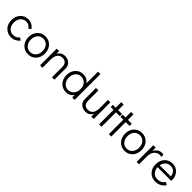

<svg xmlns="http://www.w3.org/2000/svg" viewBox="380 -2264 3818 3818"><g transform="rotate(45 2289.0 -355.0)"><path d="M266 16Q163 16 97.5 -54Q32 -124 32 -234Q32 -344 97 -414Q162 -484 264 -484Q368 -484 441 -390L391 -351Q342 -422 264 -422Q192 -422 146 -369.5Q100 -317 100 -234Q100 -151 146 -98.5Q192 -46 264 -46Q348 -46 399 -111L452 -74Q419 -33 370.5 -8.5Q322 16 266 16Z M744 16Q642 16 576.5 -54.5Q511 -125 511 -235Q511 -344 576 -414Q641 -484 742 -484Q844 -484 909.5 -413.5Q975 -343 975 -234Q975 -124 910 -54Q845 16 744 16ZM742 -46Q815 -46 861 -98.5Q907 -151 907 -234Q907 -317 861 -369.5Q815 -422 742 -422Q671 -422 625 -369.5Q579 -317 579 -235Q579 -152 625 -99Q671 -46 742 -46Z M1294 -484Q1370 -484 1422.5 -438Q1475 -392 1475 -313V0H1407V-283Q1407 -422 1283 -422Q1211 -422 1175 -371Q1139 -320 1139 -234V0H1071V-468H1139V-390Q1190 -484 1294 -484Z M1975 -726H2043V0H1975V-69Q1914 16 1812 16Q1710 16 1644.5 -54.5Q1579 -125 1579 -235Q1579 -344 1644 -414Q1709 -484 1810 -484Q1914 -484 1975 -398ZM1810 -46Q1883 -46 1929 -98.5Q1975 -151 1975 -234Q1975 -317 1929 -369.5Q1883 -422 1810 -422Q1739 -422 1693 -369.5Q1647 -317 1647 -235Q1647 -152 1693 -99Q1739 -46 1810 -46Z M2512 -468H2580V0H2512V-78Q2461 16 2357 16Q2281 16 2228.5 -30Q2176 -76 2176 -155V-468H2244V-185Q2244 -46 2368 -46Q2440 -46 2476 -97Q2512 -148 2512 -234Z M2731 0V-406H2651V-468H2731V-623H2799V-468H2907V-406H2799V0Z M3006 0V-406H2926V-468H3006V-623H3074V-468H3182V-406H3074V0Z M3460 16Q3358 16 3292.5 -54.5Q3227 -125 3227 -235Q3227 -344 3292 -414Q3357 -484 3458 -484Q3560 -484 3625.5 -413.5Q3691 -343 3691 -234Q3691 -124 3626 -54Q3561 16 3460 16ZM3458 -46Q3531 -46 3577 -98.5Q3623 -151 3623 -234Q3623 -317 3577 -369.5Q3531 -422 3458 -422Q3387 -422 3341 -369.5Q3295 -317 3295 -235Q3295 -152 3341 -99Q3387 -46 3458 -46Z M4017 -484Q4041 -484 4063 -477V-415Q4042 -425 4017 -425Q3950 -425 3902.5 -371Q3855 -317 3855 -224V0H3787V-468H3855V-374Q3912 -484 4017 -484Z M4318 -484Q4421 -484 4486 -407Q4551 -330 4540 -220H4155Q4159 -148 4202 -97Q4245 -46 4319 -46Q4431 -46 4482 -131L4536 -95Q4464 16 4321 16Q4218 16 4152.5 -54Q4087 -124 4087 -234Q4087 -344 4152 -414Q4217 -484 4318 -484ZM4159 -276H4473Q4454 -422 4318 -422Q4253 -422 4211.5 -380.5Q4170 -339 4159 -276Z"/></g></svg>

Font: Didact Gothic
Style: Regular
Weight: 400
Designer: Daniel Johnson
Foundry: Daniel Johnson
Version: Version 2.101;PS 002.101;hotconv 1.0.88;makeotf.lib2.5.64775